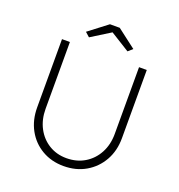

<svg xmlns="http://www.w3.org/2000/svg" viewBox="-155 -1009 1063 1143"><g transform="rotate(20 376.5 -437.0)"><path d="M108 -268V-700H158V-277Q158 -209 186 -156Q214 -103 263 -73Q312 -43 374 -43Q439 -43 489 -73Q539 -103 567.5 -156Q596 -209 596 -277V-700H645V-268Q645 -188 610 -126Q575 -64 514 -28.5Q453 7 374 7Q297 7 236.5 -28.5Q176 -64 142 -126Q108 -188 108 -268ZM346 -881H408L527 -790L499 -765L377 -841L255 -765L227 -790Z"/></g></svg>

Font: Mach ExtraLight
Style: Regular
Weight: 250
Version: Version 1.002